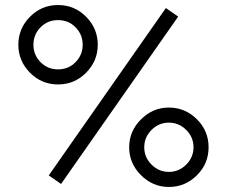

<svg xmlns="http://www.w3.org/2000/svg" viewBox="-20 -732 902 764"><path d="M652 -304Q588 -304 541 -257Q494 -210 494 -146Q494 -82 541 -35Q588 12 652 12Q717 12 764 -35Q810 -81 810 -146Q810 -211 764 -257Q717 -304 652 -304ZM652 -244Q692 -244 721 -215Q750 -186 750 -146Q750 -106 721 -77Q692 -48 652 -48Q612 -48 583 -77Q554 -106 554 -146Q554 -186 583 -215Q612 -244 652 -244ZM640 -700 174 -34 223 0 689 -666ZM211 -712Q146 -712 100 -666Q53 -619 53 -554Q53 -489 100 -442Q146 -396 211 -396Q276 -396 322 -442Q369 -489 369 -554Q369 -619 322 -666Q276 -712 211 -712ZM211 -652Q252 -652 280 -624Q309 -595 309 -554Q309 -513 280 -484Q252 -456 211 -456Q170 -456 142 -484Q113 -513 113 -554Q113 -595 142 -624Q170 -652 211 -652Z"/></svg>

Font: Unageo Variable
Style: Regular
Weight: 300
Designer: Richard Sepsi
Foundry: Richard Sepsi
Version: Version 2.200